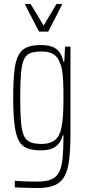

<svg xmlns="http://www.w3.org/2000/svg" viewBox="-20 -743 433 959"><path d="M168 196Q149 196 129 195.5Q109 195 90.5 194.5Q72 194 54 193V160Q69 161 86.5 162Q104 163 124.5 163.5Q145 164 165 164Q209 164 235 153.5Q261 143 274.5 118Q288 93 292.5 49Q297 5 297 -62V-67H293Q286 -40 271.5 -23.5Q257 -7 235.5 0.5Q214 8 183 8Q141 8 113.5 -3.5Q86 -15 72 -44Q58 -73 52 -124.5Q46 -176 46 -255Q46 -335 51.5 -386.5Q57 -438 72 -466.5Q87 -495 114 -506.5Q141 -518 183 -518Q211 -518 233.5 -512Q256 -506 272.5 -488Q289 -470 297 -435H301L305 -510H332V-82Q332 -3 326 50.5Q320 104 303 136Q286 168 254 182Q222 196 168 196ZM190 -24Q230 -24 254 -43Q278 -62 287 -105Q293 -135 295 -171Q297 -207 297 -255Q297 -304 295.5 -338Q294 -372 289 -398Q279 -446 255 -466Q231 -486 190 -486Q154 -486 132.5 -478Q111 -470 100 -446.5Q89 -423 85 -377Q81 -331 81 -255Q81 -178 85 -132Q89 -86 100.5 -63Q112 -40 133.5 -32Q155 -24 190 -24ZM175 -585 106 -718V-723H133L198 -615L262 -723H289V-718L221 -585Z"/></svg>

Font: Saira ExtraCondensed Thin
Style: Regular
Weight: 250
Width: 2
Designer: Hector Gatti with collaboration of the Omnibus-Type team
Foundry: Omnibus-Type
Version: Version 1.101